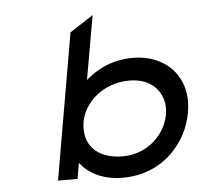

<svg xmlns="http://www.w3.org/2000/svg" viewBox="-49 -701 885 766"><g transform="rotate(-5 393.5 -317.5)"><path d="M694 -226C719 -368 624 -462 495 -462C412 -462 351 -431 304 -390L349 -646L255 -585L154 0H232L243 -63C274 -23 329 11 413 11C575 11 674 -108 694 -226ZM606 -226C592 -145 518 -74 421 -74C312 -74 261 -138 276 -226C289 -299 364 -373 472 -373C573 -373 619 -300 606 -226Z"/></g></svg>

Font: Charger Monospace
Style: Regular
Weight: 400
Designer: Jasper
Foundry: Cannot Into Space Fonts
Version: Version 0.980